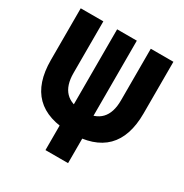

<svg xmlns="http://www.w3.org/2000/svg" viewBox="-161 -820 909 948"><g transform="rotate(30 293.0 -346.5)"><path d="M293 -135.3Q28.8 -135.3 28.8 -398.9V-693.4H157.7V-398.9Q157.7 -257.8 293 -257.8Q428.2 -257.8 428.2 -398.9V-693.4H557.1V-398.9Q557.1 -135.3 293 -135.3ZM228 -198.7H356.9V0H228ZM348.6 -198.7H236.3V-693.4H348.6Z"/></g></svg>

Font: Cascadia Mono PL
Style: Regular
Weight: 400
Monospace: yes
Designer: Aaron Bell
Foundry: Saja Typeworks
Version: Version 2102.003